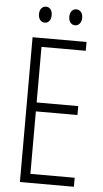

<svg xmlns="http://www.w3.org/2000/svg" viewBox="-59 -906 507 943"><g transform="rotate(5 194.5 -434.5)"><path d="M342.3 0H76.2V-713.9H342.3V-670.4H124V-396.5H329.1V-352.5H124V-44.4H342.3ZM97.7 -830.1Q97.7 -847.7 106.4 -858.4Q115.2 -869.1 129.4 -869.1Q143.1 -869.1 151.6 -858.6Q160.2 -848.1 160.2 -830.1Q160.2 -811 151.6 -800.8Q143.1 -790.5 129.4 -790.5Q115.2 -790.5 106.4 -801.3Q97.7 -812 97.7 -830.1ZM247.1 -830.6Q247.1 -848.1 255.9 -858.6Q264.6 -869.1 278.8 -869.1Q292 -869.1 301.3 -858.9Q310.5 -848.6 310.5 -830.6Q310.5 -812 301.5 -801.3Q292.5 -790.5 278.8 -790.5Q264.6 -790.5 255.9 -801.3Q247.1 -812 247.1 -830.6Z"/></g></svg>

Font: Open Sans Condensed Light
Style: Regular
Weight: 300
Width: 3
Designer: Monotype Design Team
Foundry: Monotype Imaging Inc.
Version: Version 3.003; ttfautohint (v1.8.4)